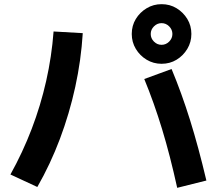

<svg xmlns="http://www.w3.org/2000/svg" viewBox="-20 -868 1040 921"><path d="M830 33Q796 -122 757.5 -248.5Q719 -375 672 -489L803 -537Q851 -422 891.5 -292.5Q932 -163 970 -2ZM30 -31Q89 -137 132 -249.5Q175 -362 201.5 -479.5Q228 -597 237 -717L377 -709Q369 -579 341 -451Q313 -323 267.5 -202Q222 -81 159 29ZM755 -562Q716 -562 683.5 -581.5Q651 -601 631.5 -633.5Q612 -666 612 -705Q612 -745 631.5 -777Q651 -809 683.5 -828.5Q716 -848 755 -848Q795 -848 827 -828.5Q859 -809 878.5 -777Q898 -745 898 -705Q898 -666 878.5 -633.5Q859 -601 827 -581.5Q795 -562 755 -562ZM755 -653Q776 -653 791.5 -668.5Q807 -684 807 -705Q807 -726 791.5 -741.5Q776 -757 755 -757Q734 -757 718.5 -741.5Q703 -726 703 -705Q703 -684 718.5 -668.5Q734 -653 755 -653Z"/></svg>

Font: M PLUS 1 Code
Style: Bold
Weight: 700
Designer: Coji Morishita
Foundry: UNDERFOREST DESIGN
Version: Version 1.002